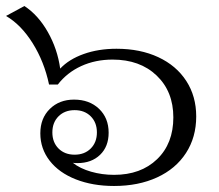

<svg xmlns="http://www.w3.org/2000/svg" viewBox="-36 -608 727 638"><path d="M98 -165Q98 -215 129.5 -246Q161 -277 210 -277Q261 -277 293 -246.5Q325 -216 325 -167Q325 -121 296.5 -93.5Q268 -66 221 -66Q211 -66 206 -67Q230 -48 266.5 -37.5Q303 -27 343 -27Q432 -27 486 -79Q540 -131 540 -218Q540 -304 484.5 -357Q429 -410 338 -410Q281 -410 234 -388.5Q187 -367 156 -327H127Q111 -403 72.5 -464.5Q34 -526 -16 -555L45 -588Q91 -558 123 -501.5Q155 -445 164 -380Q193 -411 242 -428.5Q291 -446 351 -446Q430 -446 490 -418Q550 -390 583 -339Q616 -288 616 -221Q616 -152 582 -99.5Q548 -47 486 -18.5Q424 10 343 10Q272 10 216 -12Q160 -34 129 -74Q98 -114 98 -165ZM286 -168Q286 -201 265.5 -221.5Q245 -242 212 -242Q179 -242 158.5 -221.5Q138 -201 138 -168Q138 -135 158.5 -114.5Q179 -94 212 -94Q245 -94 265.5 -114.5Q286 -135 286 -168Z"/></svg>

Font: Fahkwang Light
Style: Regular
Weight: 300
Version: Version 1.000; ttfautohint (v1.6)